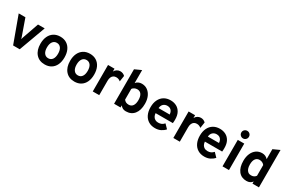

<svg xmlns="http://www.w3.org/2000/svg" viewBox="127 -1959 4784 3209"><g transform="rotate(30 2518.5 -355.0)"><path d="M215 0 28 -511H157.4L264.6 -207.2Q268.8 -196.2 272.5 -183.6Q276.2 -171 279.4 -158.4Q282.8 -171 286.6 -183.4Q290.3 -195.9 294.2 -207.2L400.6 -511H529.6L342.6 0Z M828.3 12Q720.3 12 658 -59.5Q595.7 -130.9 595.7 -255Q595.7 -337.2 624.1 -397.4Q652.5 -457.5 704.8 -490.2Q757 -523 828.3 -523Q899.5 -523 951.5 -490.4Q1003.4 -457.9 1031.5 -397.9Q1059.7 -337.9 1059.7 -255.4Q1059.7 -172.6 1031.8 -112.7Q1003.8 -52.7 951.8 -20.4Q899.9 12 828.3 12ZM828.3 -107.4Q879 -107.4 907 -146.4Q935.1 -185.3 935.1 -255.4Q935.1 -325.7 906.8 -364.9Q878.4 -404 828.3 -404Q778 -404 749.5 -364.5Q720.9 -325 720.9 -255Q720.9 -185.8 749.5 -146.6Q778 -107.4 828.3 -107.4Z M1400.8 12Q1292.8 12 1230.5 -59.5Q1168.2 -130.9 1168.2 -255Q1168.2 -337.2 1196.6 -397.4Q1225 -457.5 1277.2 -490.2Q1329.5 -523 1400.8 -523Q1472 -523 1524 -490.4Q1575.9 -457.9 1604.1 -397.9Q1632.2 -337.9 1632.2 -255.4Q1632.2 -172.6 1604.2 -112.7Q1576.3 -52.7 1524.3 -20.4Q1472.4 12 1400.8 12ZM1400.8 -107.4Q1451.5 -107.4 1479.5 -146.4Q1507.6 -185.3 1507.6 -255.4Q1507.6 -325.7 1479.2 -364.9Q1450.9 -404 1400.8 -404Q1350.5 -404 1322 -364.5Q1293.4 -325 1293.4 -255Q1293.4 -185.8 1322 -146.6Q1350.5 -107.4 1400.8 -107.4Z M1752.2 0V-511H1877V-456Q1890.9 -485.7 1920.9 -504.4Q1950.9 -523 1984.2 -523Q2038.5 -523 2075.8 -485.6L2058.6 -371.2Q2038.2 -388.1 2018.7 -395.1Q1999.1 -402.2 1975.4 -402.2Q1944.5 -402.2 1922.6 -387.6Q1900.7 -373 1888.8 -345.5Q1877 -318 1877 -279.6V0Z M2395.5 12Q2360.5 12 2335.2 -0.6Q2309.9 -13.2 2288.5 -41V0H2163.7V-665.4L2288.5 -722V-471.2Q2308 -496.2 2336.7 -509.6Q2365.3 -523 2399.7 -523Q2462.9 -523 2510.6 -489.4Q2558.2 -455.9 2584.9 -395.8Q2611.7 -335.6 2611.7 -256Q2611.7 -129.4 2554.4 -58.7Q2497.2 12 2395.5 12ZM2380.5 -107.4Q2431.3 -107.4 2458.7 -146Q2486.1 -184.6 2486.1 -256Q2486.1 -327.7 2458.8 -365.9Q2431.5 -404 2380.5 -404Q2352.3 -404 2327.4 -391.6Q2302.4 -379.3 2288.5 -358.8V-152.4Q2303.9 -130.5 2326.4 -119Q2348.8 -107.4 2380.5 -107.4Z M2956.9 12Q2883.3 12 2830.1 -21Q2776.8 -54 2748.2 -114.2Q2719.7 -174.4 2719.7 -256Q2719.7 -338.7 2748.9 -398.6Q2778.2 -458.5 2831.4 -490.8Q2884.7 -523 2956.9 -523Q3018.9 -523 3069.4 -496.9Q3120 -470.9 3149.9 -417.1Q3179.9 -363.4 3179.9 -280.6Q3179.9 -267.4 3179.3 -248.6Q3178.7 -229.9 3176.3 -211H2842.9Q2844.9 -175.9 2859.3 -149.8Q2873.7 -123.6 2898.7 -109.1Q2923.7 -94.6 2957.7 -94.6Q2994.1 -94.6 3020.9 -106.7Q3047.8 -118.8 3072.1 -145.8L3144.1 -71.4Q3111.1 -33.9 3064.5 -10.9Q3017.9 12 2956.9 12ZM2843.7 -308.6H3058.9Q3056.5 -341.9 3043.9 -366.1Q3031.3 -390.3 3008.9 -403.4Q2986.5 -416.4 2954.5 -416.4Q2910.4 -416.4 2879.5 -389.4Q2848.6 -362.4 2843.7 -308.6Z M3307.2 0V-511H3432V-456Q3445.9 -485.7 3475.9 -504.4Q3505.9 -523 3539.2 -523Q3593.5 -523 3630.8 -485.6L3613.6 -371.2Q3593.2 -388.1 3573.6 -395.1Q3554.1 -402.2 3530.4 -402.2Q3499.5 -402.2 3477.6 -387.6Q3455.7 -373 3443.8 -345.5Q3432 -318 3432 -279.6V0Z M3908.4 12Q3834.8 12 3781.6 -21Q3728.3 -54 3699.8 -114.2Q3671.2 -174.4 3671.2 -256Q3671.2 -338.7 3700.4 -398.6Q3729.7 -458.5 3782.9 -490.8Q3836.2 -523 3908.4 -523Q3970.4 -523 4020.9 -496.9Q4071.5 -470.9 4101.4 -417.1Q4131.4 -363.4 4131.4 -280.6Q4131.4 -267.4 4130.8 -248.6Q4130.2 -229.9 4127.8 -211H3794.4Q3796.4 -175.9 3810.8 -149.8Q3825.2 -123.6 3850.2 -109.1Q3875.2 -94.6 3909.2 -94.6Q3945.6 -94.6 3972.4 -106.7Q3999.3 -118.8 4023.6 -145.8L4095.6 -71.4Q4062.6 -33.9 4016 -10.9Q3969.4 12 3908.4 12ZM3795.2 -308.6H4010.4Q4008 -341.9 3995.4 -366.1Q3982.8 -390.3 3960.4 -403.4Q3938 -416.4 3906 -416.4Q3861.9 -416.4 3831 -389.4Q3800.1 -362.4 3795.2 -308.6Z M4256.2 0V-511H4381V0ZM4318.4 -575.2Q4288.4 -575.2 4266.8 -596.8Q4245.2 -618.4 4245.2 -648.4Q4245.2 -678.5 4266.5 -699.9Q4287.8 -721.2 4318.4 -721.2Q4350 -721.2 4371 -700.2Q4392 -679.1 4392 -648.4Q4392 -617.8 4370.7 -596.5Q4349.4 -575.2 4318.4 -575.2Z M4721.6 12Q4622.9 12 4567 -59Q4511.2 -130.1 4511.2 -256Q4511.2 -335.9 4537.7 -396Q4564.2 -456.2 4611.8 -489.6Q4659.3 -523 4722.8 -523Q4791.2 -523 4834.4 -473.2V-665.4L4959.2 -722V0H4834.4V-41.8Q4797.7 12 4721.6 12ZM4742 -107.4Q4774.1 -107.4 4796.6 -118.7Q4819.1 -129.9 4834.4 -152.4V-358.8Q4819.1 -379.8 4794.4 -391.9Q4769.7 -404 4742 -404Q4691.6 -404 4664 -365.9Q4636.4 -327.7 4636.4 -256Q4636.4 -208.9 4648.9 -175.8Q4661.4 -142.6 4685 -125Q4708.6 -107.4 4742 -107.4Z"/></g></svg>

Font: Overpass
Style: Regular
Weight: 400
Designer: Delve Withrington, Dave Bailey, Thomas Jockin
Foundry: Delve Fonts LLC
Version: Version 4.000